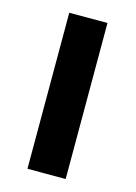

<svg xmlns="http://www.w3.org/2000/svg" viewBox="-88 -578 444 628"><g transform="rotate(15 133.5 -264.0)"><path d="M197.3 -528.3V0H67.9V-528.3Z"/></g></svg>

Font: Roboto SemiBold
Style: Regular
Weight: 600
Designer: Christian Robertson
Foundry: Google
Version: Version 3.009; 2024